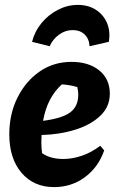

<svg xmlns="http://www.w3.org/2000/svg" viewBox="-20 -753 482 785"><path d="M201 12Q118 12 68 -46.5Q18 -105 18 -204Q18 -287 51.5 -354Q85 -421 142 -460.5Q199 -500 272 -500Q343 -500 386 -465Q429 -430 429 -370Q429 -317 390.5 -280Q352 -243 288.5 -223Q225 -203 150 -201Q149 -187 149 -171Q149 -149 152 -127Q185 -103 239 -103Q275 -103 314 -116Q353 -129 390 -157L406 -138Q382 -69 327 -28.5Q272 12 201 12ZM300 -366Q300 -381 296 -397Q266 -406 233 -408Q203 -381 184 -344.5Q165 -308 156 -259Q234 -269 267 -293.5Q300 -318 300 -366ZM298 -733Q341 -733 372 -713Q403 -693 417.5 -659Q432 -625 425 -582L346 -564Q345 -593 326.5 -611.5Q308 -630 277 -630Q247 -630 221.5 -611.5Q196 -593 183 -564L111 -582Q122 -625 150 -659Q178 -693 217 -713Q256 -733 298 -733Z"/></svg>

Font: Piazzolla
Style: Bold Italic
Weight: 700
Italic angle: -11.3°
Designer: Juan Pablo del Peral
Foundry: Huerta Tipografica
Version: Version 1.330